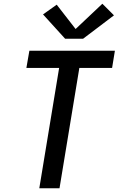

<svg xmlns="http://www.w3.org/2000/svg" viewBox="-20 -1006 640 1026"><path d="M190 0 296 -643H121L137 -735H594L579 -643H404L298 0ZM424 -799H328L210 -929L283 -981L384 -851L527 -986L589 -924Z"/></svg>

Font: Iosevka SS04 Semibold Extended
Style: Italic
Weight: 600
Width: 7
Italic angle: -9°
Monospace: yes
Designer: Belleve Invis
Foundry: Belleve Invis
Version: Version 19.0.0; ttfautohint (v1.8.4)